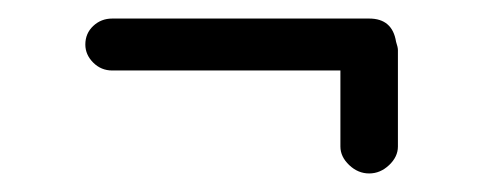

<svg xmlns="http://www.w3.org/2000/svg" viewBox="-20 -301 519 207"><path d="M347 -143V-225H101Q89 -225 80.5 -233.5Q72 -242 72 -253Q72 -265 80.5 -273Q89 -281 101 -281H378Q403 -281 407 -256Q409 -250 409 -247V-143Q409 -132 399.5 -123Q390 -114 378 -114Q366 -114 356.5 -123Q347 -132 347 -143Z"/></svg>

Font: Hoogli Medium
Style: Regular
Weight: 500
Designer: Anand Singh Naorem
Foundry: Brand New Type
Version: Version 1.00 b007